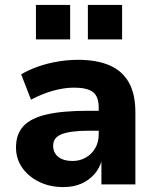

<svg xmlns="http://www.w3.org/2000/svg" viewBox="-20 -749 632 780"><path d="M237 11Q182 11 138.5 -10.5Q95 -32 70 -68Q45 -104 45 -150Q45 -204 75 -236.5Q105 -269 169.5 -284Q234 -299 340 -299H399V-218H344Q305 -218 277 -214.5Q249 -211 231 -204Q213 -197 204.5 -185.5Q196 -174 196 -157Q196 -128 217 -111.5Q238 -95 274 -95Q304 -95 328 -108.5Q352 -122 366.5 -146.5Q381 -171 381 -202V-313Q381 -357 357.5 -375Q334 -393 281 -393Q242 -393 197.5 -381Q153 -369 106 -344L66 -447Q96 -465 134.5 -478.5Q173 -492 215 -499Q257 -506 297 -506Q373 -506 425 -483.5Q477 -461 503.5 -414Q530 -367 530 -292V0H392V-99H394Q385 -66 363.5 -41.5Q342 -17 310.5 -3Q279 11 237 11ZM337 -589V-729H476V-589ZM126 -589V-729H265V-589Z"/></svg>

Font: Nunito Sans 10pt ExtraBold
Style: Regular
Weight: 800
Designer: Vernon Adams
Foundry: Vernon Adams
Version: Version 3.101;gftools[0.9.27]